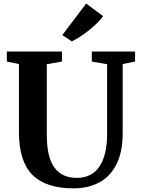

<svg xmlns="http://www.w3.org/2000/svg" viewBox="-20 -1026 772 1054"><path d="M84 -300.5V-674.5L17.5 -688V-743H320V-688L237 -673.5V-284.5Q237 -163.5 278.5 -106.5Q320 -49.5 401.5 -49.5Q484 -49.5 526 -112.2Q568 -175 568 -289V-673.5L484 -688V-743H721.5V-688L653.5 -674.5V-296Q653.5 -191 618.8 -123.2Q584 -55.5 523.5 -23.8Q463 8 383 8Q231.5 8 157.8 -66.2Q84 -140.5 84 -300.5ZM374 -799 322 -833.5 453 -1006.5 546 -937.5Q523 -904 471 -862Q419 -820 374.5 -799Z"/></svg>

Font: Merriweather Text
Style: Bold
Weight: 700
Designer: Eben Sorkin
Foundry: Eben Sorkin
Version: Version 2.100